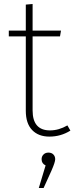

<svg xmlns="http://www.w3.org/2000/svg" viewBox="-20 -673 372 960"><path d="M332 -20Q284 10 227 10Q172 10 140.5 -23Q109 -56 109 -119V-491H24V-520H109V-650L143 -653V-520H285L280 -491H143V-121Q143 -21 230 -21Q274 -21 317 -46ZM222 90Q238 90 247 99.5Q256 109 256 123Q256 138 237 181L198 267H174L208 154Q188 145 188 123Q188 109 197.5 99.5Q207 90 222 90Z"/></svg>

Font: Fira Sans UltraLight
Style: Regular
Weight: 200
Designer: Carrois Corporate & Edenspiekermann AG
Foundry: Carrois Corporate GbR & Edenspiekermann AG
Version: Version 4.106;PS 004.106;hotconv 1.0.70;makeotf.lib2.5.58329